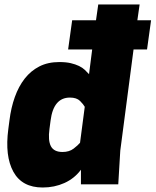

<svg xmlns="http://www.w3.org/2000/svg" viewBox="-20 -820 692 854"><path d="M357 -345Q351 -356 336 -371Q321 -386 291 -386Q218 -386 205 -284L200 -246Q193 -195 206.5 -169.5Q220 -144 258 -144Q288 -144 307.5 -159Q327 -174 336 -185ZM170 14Q78 14 39.5 -56Q1 -126 17 -246L22 -284Q29 -341 46 -388.5Q63 -436 90 -470.5Q117 -505 155 -524.5Q193 -544 244 -544Q274 -544 295 -539Q316 -534 331.5 -526.5Q347 -519 357.5 -509Q368 -499 376 -490L390 -600H283L301 -730H407L417 -800H601L591 -730H652L634 -600H574L515 -150L506 0H340V-65Q311 -26 266.5 -6Q222 14 170 14Z"/></svg>

Font: Tanohe Sans Black
Style: Italic
Weight: 900
Designer: Village Type and Design LLC & Cristiano Sobral
Foundry: Cooper Hewitt Smithsonian Design Museum
Version: Version 1.00;January 12, 2020;FontCreator 12.0.0.2547 64-bit